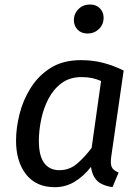

<svg xmlns="http://www.w3.org/2000/svg" viewBox="-20 -800 609 833"><path d="M331 -539.1Q382 -539.1 426.7 -527.6Q471.4 -516.1 516.5 -494L462.6 -120.5Q458.6 -92.5 464 -77Q469.5 -61.6 494.5 -51.6L468.2 12Q442.1 8.1 422 -1.4Q402 -11 390.4 -29.5Q378.8 -48 374.7 -76Q343.8 -36 304.3 -11.9Q264.8 12.1 217.7 12.1Q136.7 12.1 93.1 -43.5Q49.6 -99 49.6 -190.1Q49.6 -244.1 64.6 -304.6Q79.7 -365.2 113.2 -418.7Q146.7 -472.2 200.3 -505.7Q253.9 -539.1 331 -539.1ZM332.9 -465.5Q283.1 -465.5 247.7 -439.6Q212.3 -413.6 190.4 -371.7Q168.5 -329.8 158.6 -281.4Q148.6 -233 148.6 -189.1Q148.6 -123.3 172 -92.4Q195.4 -61.6 237.2 -61.6Q280.9 -61.6 313.8 -89.5Q346.7 -117.3 377.5 -158.2L418.5 -448.6Q397.6 -457.6 378.2 -461.6Q358.8 -465.5 332.9 -465.5ZM360 -654.6Q332.8 -654.6 316.7 -671.2Q300.6 -687.8 300.6 -712Q300.6 -741.2 320.8 -760.8Q340.9 -780.5 370.2 -780.5Q397.3 -780.5 413.4 -763.9Q429.5 -747.3 429.5 -723.1Q429.5 -693.9 409.4 -674.3Q389.2 -654.6 360 -654.6Z"/></svg>

Font: Fira Sans Variable
Style: Italic
Weight: 397
Italic angle: -8°
Designer: Carrois Corporate & Edenspiekermann AG
Foundry: Carrois Corporate GbR & Edenspiekermann AG
Version: Version 4.202